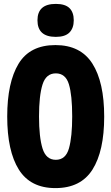

<svg xmlns="http://www.w3.org/2000/svg" viewBox="-20 -956 570 984"><path d="M264 8Q136 8 76.5 -87Q17 -182 17 -359Q17 -533 75 -629Q133 -725 264 -725Q393 -725 453.5 -630Q514 -535 514 -358Q514 -182 454 -87Q394 8 264 8ZM266 -137Q317 -137 333.5 -196Q350 -255 350 -359Q350 -469 333 -524.5Q316 -580 266 -580Q216 -580 198 -523Q180 -466 180 -359Q180 -253 198 -195Q216 -137 266 -137ZM266 -767Q172 -767 172 -852Q172 -936 266 -936Q314 -936 336 -914.5Q358 -893 358 -852Q358 -812 336 -789.5Q314 -767 266 -767Z"/></svg>

Font: Noto Sans Mono Condensed Black
Style: Regular
Weight: 900
Width: 3
Designer: Monotype Design Team
Foundry: Monotype Imaging Inc.
Version: Version 2.014